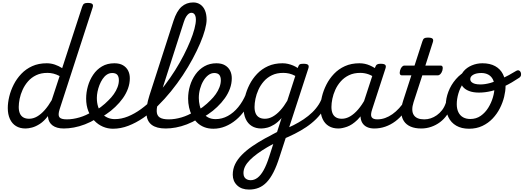

<svg xmlns="http://www.w3.org/2000/svg" viewBox="-20 -1039 4303 1578"><path d="M190 17Q144 17 111.5 -3Q79 -23 61.5 -61Q44 -99 44 -151Q44 -195 56 -245Q68 -295 92.5 -343.5Q117 -392 155 -432Q193 -472 245 -495.5Q297 -519 364 -519Q399 -519 431 -508Q463 -497 491 -479L655 -983Q662 -1003 671.5 -1009Q681 -1015 700 -1015Q731 -1015 739.5 -1005.5Q748 -996 741 -976L470 -141Q455 -94 468 -76Q481 -58 529 -58Q543 -58 548.5 -46.5Q554 -35 551.5 -20.5Q549 -6 537 5.5Q525 17 504 17Q474 17 451 10.5Q428 4 412 -8Q396 -20 386.5 -37Q377 -54 375 -75L374 -85Q342 -43 308 -21Q274 1 243.5 9Q213 17 190 17ZM219 -63Q253 -63 285 -81.5Q317 -100 347.5 -134.5Q378 -169 405 -216L470 -414Q443 -428 419 -434Q395 -440 370 -440Q317 -440 277.5 -421Q238 -402 210.5 -370.5Q183 -339 166 -301.5Q149 -264 141.5 -227Q134 -190 134 -160Q134 -128 143.5 -106.5Q153 -85 172 -74Q191 -63 219 -63Z M504 17Q485 17 479.5 5.5Q474 -6 479 -20.5Q484 -35 497 -46.5Q510 -58 529 -58Q579 -58 633.5 -74Q688 -90 737 -121Q748 -128 758 -122.5Q768 -117 774 -105Q780 -93 780 -81Q780 -69 771 -63Q725 -35 678 -17Q631 1 587 9Q543 17 504 17Z M735 -113Q774 -133 809 -159.5Q844 -186 872 -215Q896 -238 915.5 -265.5Q935 -293 946 -322.5Q957 -352 957 -379Q957 -409 944 -424Q931 -439 902 -439Q888 -439 881.5 -451Q875 -463 876.5 -479Q878 -495 888.5 -507Q899 -519 920 -519Q963 -519 991 -502.5Q1019 -486 1033 -458.5Q1047 -431 1047 -396Q1047 -353 1032 -311.5Q1017 -270 990 -232Q963 -194 927 -160Q893 -127 851.5 -99.5Q810 -72 766 -49Z M908 19Q865 19 825.5 2Q786 -15 755 -47.5Q724 -80 706 -126Q688 -172 688 -229Q688 -280 702.5 -331Q717 -382 746 -425Q775 -468 818.5 -493.5Q862 -519 920 -519Q929 -519 931.5 -507Q934 -495 930.5 -479Q927 -463 919.5 -451Q912 -439 903 -439Q878 -439 858 -425.5Q838 -412 823 -389.5Q808 -367 797.5 -340Q787 -313 781.5 -285.5Q776 -258 776 -234Q776 -194 786.5 -161.5Q797 -129 817 -106.5Q837 -84 864 -72Q891 -60 924 -60Q978 -60 1032 -82Q1086 -104 1138.5 -142Q1191 -180 1241 -231Q1291 -282 1335.5 -340.5Q1380 -399 1419 -461Q1458 -523 1489.5 -584.5Q1521 -646 1543.5 -701Q1566 -756 1578 -801.5Q1590 -847 1590 -878Q1590 -893 1603 -900.5Q1616 -908 1633.5 -908Q1651 -908 1664.5 -900.5Q1678 -893 1678 -878Q1678 -844 1664.5 -794Q1651 -744 1625 -683Q1599 -622 1563 -555Q1527 -488 1482 -420Q1437 -352 1385 -288Q1333 -224 1276 -168Q1219 -112 1158 -70.5Q1097 -29 1034.5 -5Q972 19 908 19Z M1341 17Q1267 17 1227.5 -12.5Q1188 -42 1183.5 -102Q1179 -162 1208 -254L1406 -868Q1432 -948 1472 -983.5Q1512 -1019 1568 -1019Q1602 -1019 1627 -1001.5Q1652 -984 1665 -952.5Q1678 -921 1678 -877Q1678 -858 1664.5 -849Q1651 -840 1633.5 -840Q1616 -840 1603 -849Q1590 -858 1590 -877Q1590 -896 1585.5 -908.5Q1581 -921 1573 -927.5Q1565 -934 1552 -934Q1542 -934 1531.5 -926.5Q1521 -919 1510.5 -903Q1500 -887 1491 -859L1286 -220Q1267 -160 1268 -124.5Q1269 -89 1293 -73.5Q1317 -58 1366 -58Q1380 -58 1386 -46.5Q1392 -35 1389 -20.5Q1386 -6 1374 5.5Q1362 17 1341 17Z M1342 17Q1323 17 1317.5 5.5Q1312 -6 1317 -20.5Q1322 -35 1335 -46.5Q1348 -58 1367 -58Q1417 -58 1471.5 -74Q1526 -90 1575 -121Q1586 -128 1596 -122.5Q1606 -117 1612 -105Q1618 -93 1618 -81Q1618 -69 1609 -63Q1563 -35 1516 -17Q1469 1 1425 9Q1381 17 1342 17Z M1573 -113Q1612 -133 1647 -159.5Q1682 -186 1710 -215Q1734 -238 1753.5 -265.5Q1773 -293 1784 -322.5Q1795 -352 1795 -379Q1795 -409 1782 -424Q1769 -439 1740 -439Q1726 -439 1719.5 -451Q1713 -463 1714.5 -479Q1716 -495 1726.5 -507Q1737 -519 1758 -519Q1801 -519 1829 -502.5Q1857 -486 1871 -458.5Q1885 -431 1885 -396Q1885 -353 1870 -311.5Q1855 -270 1828 -232Q1801 -194 1765 -160Q1731 -127 1689.5 -99.5Q1648 -72 1604 -49Z M1734 19Q1691 19 1657.5 5.5Q1624 -8 1599.5 -32Q1575 -56 1558.5 -87.5Q1542 -119 1534 -155.5Q1526 -192 1526 -229Q1526 -283 1541.5 -334.5Q1557 -386 1587 -428Q1617 -470 1660.5 -494.5Q1704 -519 1759 -519Q1768 -519 1770.5 -507Q1773 -495 1769.5 -479Q1766 -463 1758.5 -451Q1751 -439 1742 -439Q1715 -439 1692 -421.5Q1669 -404 1651.5 -374.5Q1634 -345 1624 -308.5Q1614 -272 1614 -234Q1614 -202 1621.5 -171Q1629 -140 1645.5 -115Q1662 -90 1688.5 -75Q1715 -60 1752 -60Q1805 -60 1852.5 -86Q1900 -112 1938 -158.5Q1976 -205 2001 -265Q2005 -273 2018 -273.5Q2031 -274 2041.5 -266Q2052 -258 2046 -240Q2026 -183 1993.5 -135.5Q1961 -88 1919.5 -53.5Q1878 -19 1831 0Q1784 19 1734 19Z M2027 519Q1965 519 1929 484.5Q1893 450 1893 397Q1893 350 1912.5 310Q1932 270 1968 233.5Q2004 197 2052.5 163.5Q2101 130 2159 98Q2176 90 2192 81Q2208 72 2224.5 63Q2241 54 2257 46L2294 -69Q2264 -34 2234 -15.5Q2204 3 2177 10Q2150 17 2128 17Q2082 17 2049.5 -3Q2017 -23 1999.5 -61Q1982 -99 1982 -151Q1982 -195 1994 -245Q2006 -295 2030.5 -343.5Q2055 -392 2093 -432Q2131 -472 2183 -495.5Q2235 -519 2302 -519Q2325 -519 2347 -514Q2369 -509 2389 -500.5Q2409 -492 2427 -480L2428 -484Q2435 -504 2443 -509.5Q2451 -515 2473 -515Q2504 -515 2512.5 -505.5Q2521 -496 2514 -476L2277 252Q2254 325 2228 376Q2202 427 2172 458.5Q2142 490 2106 504.5Q2070 519 2027 519ZM2040 442Q2070 442 2096.5 422Q2123 402 2146.5 360Q2170 318 2192 250L2226 144Q2216 149 2207.5 154Q2199 159 2191 163Q2183 167 2175 172Q2131 198 2095.5 224Q2060 250 2034 276Q2008 302 1994.5 328.5Q1981 355 1981 384Q1981 404 1988.5 416.5Q1996 429 2009.5 435.5Q2023 442 2040 442ZM2157 -63Q2190 -63 2222 -81Q2254 -99 2284 -132Q2314 -165 2341 -211L2407 -415Q2381 -429 2357 -434.5Q2333 -440 2308 -440Q2255 -440 2215.5 -421Q2176 -402 2148.5 -370.5Q2121 -339 2104 -301.5Q2087 -264 2079.5 -227Q2072 -190 2072 -160Q2072 -128 2081.5 -106.5Q2091 -85 2110 -74Q2129 -63 2157 -63Z M2303 106Q2292 110 2283.5 101.5Q2275 93 2273 78.5Q2271 64 2276 50.5Q2281 37 2296 32Q2346 13 2391 -9.5Q2436 -32 2475.5 -58.5Q2515 -85 2546.5 -115.5Q2578 -146 2600.5 -181.5Q2623 -217 2633 -258Q2638 -276 2652 -277Q2666 -278 2677.5 -268Q2689 -258 2684 -241Q2669 -186 2642 -141.5Q2615 -97 2578 -60.5Q2541 -24 2497 5.5Q2453 35 2403.5 60Q2354 85 2303 106Z M2761 17Q2715 17 2682 -3Q2649 -23 2631.5 -61Q2614 -99 2614 -151Q2614 -195 2626 -245Q2638 -295 2662.5 -343.5Q2687 -392 2725 -432Q2763 -472 2815 -495.5Q2867 -519 2934 -519Q2979 -519 3019 -501.5Q3059 -484 3091 -458L3079 -389Q3039 -418 3007 -429Q2975 -440 2941 -440Q2888 -440 2848.5 -421Q2809 -402 2781 -370.5Q2753 -339 2736 -301.5Q2719 -264 2711.5 -227Q2704 -190 2704 -160Q2704 -128 2713.5 -106.5Q2723 -85 2742 -74Q2761 -63 2789 -63Q2824 -63 2857.5 -82.5Q2891 -102 2923 -139Q2955 -176 2982 -226L2999 -179Q2962 -97 2918 -54.5Q2874 -12 2832.5 2.5Q2791 17 2761 17ZM3056 17Q3021 17 2996 5Q2971 -7 2957.5 -29.5Q2944 -52 2943 -83Q2942 -114 2954 -153L3062 -483Q3069 -503 3078.5 -509Q3088 -515 3107 -515Q3138 -515 3146.5 -505.5Q3155 -496 3148 -476L3039 -141Q3023 -94 3034.5 -76Q3046 -58 3081 -58Q3095 -58 3100.5 -46.5Q3106 -35 3103.5 -20.5Q3101 -6 3089 5.5Q3077 17 3056 17Z M3056 17Q3042 17 3036 5.5Q3030 -6 3033 -20.5Q3036 -35 3048 -46.5Q3060 -58 3081 -58Q3114 -58 3145 -69Q3176 -80 3205 -100.5Q3234 -121 3260.5 -150Q3287 -179 3311 -216Q3320 -230 3330.5 -229Q3341 -228 3347.5 -219Q3354 -210 3349 -199Q3328 -150 3297.5 -110Q3267 -70 3228.5 -41.5Q3190 -13 3146.5 2Q3103 17 3056 17Z M3441 17Q3391 17 3355 1.5Q3319 -14 3299.5 -43.5Q3280 -73 3278 -115Q3276 -157 3293 -210L3361 -420H3282Q3271 -420 3267 -430Q3263 -440 3268 -460Q3274 -480 3283.5 -490Q3293 -500 3304 -500H3387L3451 -698Q3457 -718 3466.5 -724Q3476 -730 3496 -730Q3527 -730 3535.5 -720.5Q3544 -711 3537 -691L3476 -500H3602Q3613 -500 3617 -490.5Q3621 -481 3616 -460Q3610 -441 3600 -430.5Q3590 -420 3579 -420H3451L3379 -199Q3368 -165 3368.5 -138.5Q3369 -112 3380.5 -94Q3392 -76 3413.5 -67Q3435 -58 3466 -58Q3480 -58 3485.5 -46.5Q3491 -35 3488.5 -20.5Q3486 -6 3474 5.5Q3462 17 3441 17Z M3443 17Q3429 17 3423 5.5Q3417 -6 3420 -20.5Q3423 -35 3435 -46.5Q3447 -58 3468 -58Q3494 -58 3520 -66.5Q3546 -75 3570 -92Q3594 -109 3613 -133.5Q3632 -158 3643 -190Q3648 -205 3660 -205.5Q3672 -206 3681.5 -196.5Q3691 -187 3688 -173Q3678 -130 3654 -95Q3630 -60 3596.5 -35Q3563 -10 3523.5 3.5Q3484 17 3443 17Z M3835 19Q3773 19 3730 -6Q3687 -31 3665.5 -75.5Q3644 -120 3644 -176Q3644 -229 3665 -285Q3686 -341 3727 -388.5Q3768 -436 3827 -465Q3886 -494 3962 -494L3960 -450Q3902 -450 3859.5 -424.5Q3817 -399 3789 -358Q3761 -317 3747.5 -271Q3734 -225 3734 -183Q3734 -144 3747.5 -116.5Q3761 -89 3786 -75Q3811 -61 3845 -61Q3894 -61 3931 -87Q3968 -113 3993 -153.5Q4018 -194 4031 -238.5Q4044 -283 4044 -321Q4044 -360 4031 -386Q4018 -412 3993.5 -425.5Q3969 -439 3936 -439Q3895 -439 3870 -425Q3845 -411 3845 -389Q3845 -375 3855 -365Q3865 -355 3883.5 -350Q3902 -345 3929 -345Q3966 -345 4011 -357.5Q4056 -370 4108.5 -394.5Q4161 -419 4220 -455Q4235 -464 4245 -460Q4255 -456 4259.5 -445Q4264 -434 4262 -421.5Q4260 -409 4249 -401Q4185 -358 4127.5 -330.5Q4070 -303 4018 -290.5Q3966 -278 3917 -278Q3868 -278 3834 -291.5Q3800 -305 3782 -328.5Q3764 -352 3764 -383Q3764 -422 3790 -453Q3816 -484 3857.5 -501.5Q3899 -519 3945 -519Q4007 -519 4049.5 -495.5Q4092 -472 4113.5 -429.5Q4135 -387 4135 -331Q4135 -291 4123.5 -243.5Q4112 -196 4088.5 -149.5Q4065 -103 4029 -65Q3993 -27 3944.5 -4Q3896 19 3835 19Z"/></svg>

Font: Playwrite RO
Style: Regular
Weight: 400
Designer: Veronika Burian, José Scaglione
Foundry: TypeTogether
Version: Version 1.002